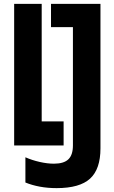

<svg xmlns="http://www.w3.org/2000/svg" viewBox="-20 -750 590 990"><path d="M53 0V-730H195V-124H308V0ZM272 220Q226 220 185.5 212.5Q145 205 111 191V61Q145 76 184.5 85Q224 94 258 94Q309 94 332.5 71.5Q356 49 356 0V-610H243V-730H498V15Q498 122 444.5 171Q391 220 272 220Z"/></svg>

Font: M PLUS Code Latin SemiExpanded
Style: Bold
Weight: 700
Width: 6
Designer: Coji Morishita
Foundry: UNDERFOREST DESIGN
Version: Version 1.002; ttfautohint (v1.8.3)